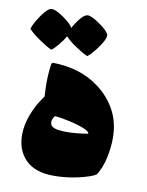

<svg xmlns="http://www.w3.org/2000/svg" viewBox="-86 -696 575 753"><g transform="rotate(10 201.5 -319.5)"><path d="M383 -183Q383 -145 374 -104Q365 -63 346 -33Q329 -21 279.5 -9.5Q230 2 180 2Q105 2 67.5 -36Q30 -74 30 -135Q30 -174 46 -216.5Q62 -259 91 -298Q89 -330 89 -349Q89 -393 95 -430L100 -434Q212 -432 285 -376Q330 -343 356.5 -294.5Q383 -246 383 -183ZM198 -176Q239 -176 285 -184Q285 -194 256.5 -204.5Q228 -215 192.5 -222Q157 -229 144 -229Q134 -216 134 -204Q134 -182 168 -178Q186 -176 198 -176ZM228 -483Q209 -491 180 -510.5Q151 -530 137 -546Q127 -528 111 -509Q95 -490 85 -483Q65 -492 34 -513.5Q3 -535 -10 -550Q-4 -571 20 -606Q44 -641 60 -641Q76 -641 108 -618.5Q140 -596 147 -581Q161 -606 176 -623.5Q191 -641 203 -641Q219 -641 253.5 -616.5Q288 -592 291 -578Q293 -563 269 -529Q245 -495 228 -483Z"/></g></svg>

Font: Lalezar
Style: Regular
Weight: 400
Designer: Borna Izadpanah
Foundry: Borna Izadpanah
Version: Version 1.003